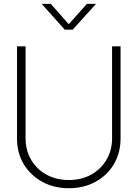

<svg xmlns="http://www.w3.org/2000/svg" viewBox="-20 -968 714 997"><path d="M337.4 9.3Q259.3 9.3 198.5 -24.4Q137.7 -58.1 103 -116.2Q68.4 -174.3 68.4 -248.5V-727.5H112.8V-250.5Q112.8 -188 141.4 -138.9Q169.9 -89.8 220.7 -61.5Q271.5 -33.2 337.4 -33.2Q403.3 -33.2 453.9 -61.5Q504.4 -89.8 533.2 -138.9Q562 -188 562 -250.5V-727.5H606V-248.5Q606 -174.3 571.5 -116Q537.1 -57.6 476.3 -24.2Q415.5 9.3 337.4 9.3ZM243.7 -947.8 336.9 -842.3 431.2 -947.8H478V-947.3L357.4 -814H316.4L196.8 -947.3V-947.8Z"/></svg>

Font: Inter Display ExtraLight
Style: Regular
Weight: 200
Designer: Rasmus Andersson
Foundry: rsms
Version: Version 4.000;git-a52131595